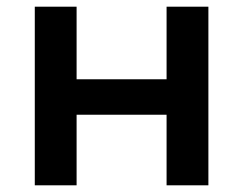

<svg xmlns="http://www.w3.org/2000/svg" viewBox="-20 -554 727 574"><path d="M84 0V-534H209V-317H478V-534H603V0H478V-211H209V0Z"/></svg>

Font: Montserrat SemiBold
Style: Regular
Weight: 600
Designer: Julieta Ulanovsky
Foundry: Julieta Ulanovsky
Version: Version 9.000; ttfautohint (v1.8.4.7-5d5b)